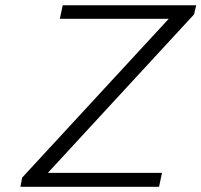

<svg xmlns="http://www.w3.org/2000/svg" viewBox="-20 -715 771 735"><path d="M58.1 0 64.9 -35.2 626 -643.1H209L220.2 -694.8H731L723.1 -660.2L163.1 -53.2H600.1L588.9 0Z"/></svg>

Font: CMU Bright
Style: Oblique
Weight: 500
Italic angle: -12°
Version: Version 0.7.0